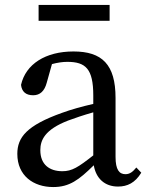

<svg xmlns="http://www.w3.org/2000/svg" viewBox="-20 -742 598 776"><path d="M423 -722H136V-658H423ZM357 -114C296 -66 271 -50 232 -50C181 -50 143 -76 143 -135C143 -175 160 -218 256 -255C280 -264 318 -277 357 -288ZM531 -65C517 -48 505 -38 487 -38C462 -38 447 -56 447 -108V-346C447 -482 392 -534 277 -534C164 -534 84 -483 65 -399C68 -372 84 -357 114 -357C142 -357 160 -374 169 -408L190 -483C213 -489 233 -492 252 -492C326 -492 357 -464 357 -356V-322C313 -312 266 -299 231 -286C88 -235 50 -187 50 -120C50 -32 115 14 195 14C261 14 299 -15 359 -74C368 -21 403 12 457 12C495 12 526 -3 551 -44Z"/></svg>

Font: Noto Serif CJK JP Medium
Style: Regular
Weight: 500
Designer: Ryoko NISHIZUKA 西塚涼子 (kana & ideographs); Frank Grießhammer (Latin, Greek & Cyrillic); Wenlong ZHANG 张文龙 (bopomofo); San
Foundry: Adobe Systems Incorporated
Version: Version 1.000;PS 1;hotconv 16.6.53;makeotf.lib2.5.65590